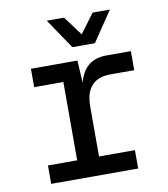

<svg xmlns="http://www.w3.org/2000/svg" viewBox="-82 -805 765 874"><g transform="rotate(-10 300.0 -367.5)"><path d="M84 0V-85H219V-447H84V-532H299L305 -428Q331 -532 433 -532H546V-444H437Q320 -444 320 -316V-85H486V0ZM193 -735H273L339 -646L405 -735H485L391 -596H287Z"/></g></svg>

Font: Geist Mono Medium
Style: Regular
Weight: 500
Monospace: yes
Designer: Basement.studio, Andrés Briganti, Mateo Zaragoza
Foundry: Basement.studio, Vercel, Andrés Briganti, Guido Ferreyra, Mateo Zaragoza
Version: Version 1.500; ttfautohint (v1.8.4.7-5d5b)